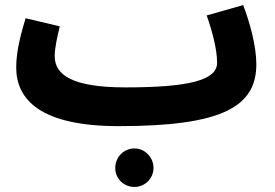

<svg xmlns="http://www.w3.org/2000/svg" viewBox="-20 -477 1084 758"><path d="M196 -255C196 -290 207 -334 216 -373L81 -405C66 -354 44 -281 44 -211C44 -84 139 21 449 21C858 21 992 -56 992 -223C992 -296 966 -389 940 -457L796 -416C820 -348 837 -280 837 -229C837 -161 729 -132 475 -132C266 -132 196 -181 196 -255ZM511 261C552 261 586 228 586 186C586 144 552 109 511 109C468 109 435 144 435 186C435 228 468 261 511 261Z"/></svg>

Font: Noto Sans Arabic UI Extra
Style: Regular
Weight: 800
Designer: Nadine Chahine - Monotype Design Team
Foundry: Monotype Imaging Inc.
Version: Version 1.900